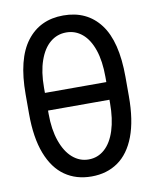

<svg xmlns="http://www.w3.org/2000/svg" viewBox="-81 -764 674 836"><g transform="rotate(-10 256.0 -346.0)"><path d="M256.8 9.8Q189 9.8 139.4 -24.7Q89.8 -59.1 62.5 -129.6Q35.2 -200.2 35.2 -305.7V-391.6Q35.2 -548.3 93.8 -625.2Q152.3 -702.1 255.9 -702.1Q360.4 -702.1 418.5 -625.5Q476.6 -548.8 476.6 -391.6V-305.7Q476.6 -199.7 450 -129.4Q423.3 -59.1 374 -24.7Q324.7 9.8 256.8 9.8ZM255.9 -627Q215.3 -627 184.6 -601.3Q153.8 -575.7 136.5 -526.1Q119.1 -476.6 119.1 -407.2V-383.8H390.6V-407.2Q390.6 -476.6 373.8 -526.1Q356.9 -575.7 326.4 -601.3Q295.9 -627 255.9 -627ZM256.8 -65.4Q297.4 -65.4 327.6 -92.3Q357.9 -119.1 374.3 -170.2Q390.6 -221.2 390.6 -291V-305.7H119.1V-291Q119.1 -221.7 137 -170.7Q154.8 -119.6 186 -92.5Q217.3 -65.4 256.8 -65.4Z"/></g></svg>

Font: Pretendard
Style: Regular
Weight: 400
Designer: Base glyphs from Inter by Rasmus Andersson; Hangeul glyphs from Noto Sans CJK(Source Han Sans) by Jang Soo-young and Kan
Foundry: Kil Hyung-jin
Version: Version 1.309